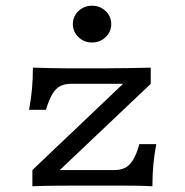

<svg xmlns="http://www.w3.org/2000/svg" viewBox="-20 -649 644 669"><path d="M92.8 0V-56.5L408.8 -356.9H225.8Q206.7 -356.9 191.5 -349.8Q176.2 -342.8 163.8 -323.5Q151.4 -304.2 140.1 -266.5H81.2Q88.4 -304.7 91.5 -339.5Q94.6 -374.2 94.6 -413.3Q125.4 -412.5 155.9 -411.7Q186.3 -410.9 216.5 -410.9H225.8H341Q386.8 -410.9 426.2 -411.7Q465.6 -412.5 505.2 -413.3V-356.9L188.4 -56.5H379.9Q399 -56.5 414.2 -63.5Q429.5 -70.5 442.3 -89.8Q455.1 -109.1 465.6 -146.8H524.5Q517.4 -108.6 514.2 -73.9Q511.1 -39.2 511.1 0Q481 -1.6 450.6 -2Q420.1 -2.4 389.2 -2.4H379.9H264.7Q222 -2.4 178 -2Q134 -1.6 92.8 0ZM300.7 -500.9Q273 -500.9 253.4 -519.6Q233.9 -538.3 233.9 -565Q233.9 -591.8 253.4 -610.5Q273 -629.1 300.7 -629.1Q328.5 -629.1 348 -610.5Q367.6 -591.8 367.6 -565Q367.6 -538.3 348 -519.6Q328.5 -500.9 300.7 -500.9Z"/></svg>

Font: Playfair 5pt SemiExpanded Light
Style: Regular
Weight: 300
Width: 6
Designer: Claus Eggers Sørensen
Foundry: Claus Eggers Sørensen
Version: Version 2.203